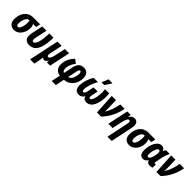

<svg xmlns="http://www.w3.org/2000/svg" viewBox="432 -2646 4750 4750"><g transform="rotate(45 2807.0 -271.5)"><path d="M214 10C394 10 476 -183 476 -308C476 -363 463 -403 445 -431H551L577 -548H341C126 -548 31 -373 31 -187C31 -62 101 10 214 10ZM229 -111C199 -111 182 -138 182 -189C182 -297 225 -431 313 -431H323C328 -412 331 -388 331 -355C331 -245 294 -111 229 -111Z M750 9C992 9 1041 -282 1044 -548H897C893 -321 852 -116 767 -116C740 -116 725 -134 725 -173C725 -190 728 -213 733 -237L799 -548H651L588 -251C581 -217 577 -184 577 -156C577 -55 628 9 750 9Z M1014 240H1162L1194 84C1202 48 1207 11 1209 -21H1213C1223 -2 1241 10 1266 10C1302 10 1333 -13 1360 -67H1364L1361 0H1474L1590 -548H1442L1384 -279C1360 -167 1333 -116 1289 -116C1267 -116 1254 -134 1254 -165C1254 -184 1258 -209 1264 -234L1329 -548H1181Z M1770 240H1913L1962 7C2152 -3 2277 -162 2277 -362C2277 -486 2211 -557 2102 -557C1983 -557 1923 -487 1896 -362L1844 -114C1808 -124 1787 -160 1787 -216C1787 -311 1829 -405 1892 -481L1793 -558C1694 -459 1637 -342 1637 -212C1637 -81 1710 -10 1819 5ZM1988 -115 2038 -357C2051 -419 2068 -439 2091 -439C2115 -439 2127 -411 2127 -370C2127 -276 2090 -134 1988 -115Z M2667 -606H2758C2797 -656 2840 -725 2868 -772L2869 -783H2734C2721 -742 2688 -658 2669 -620ZM2477 10C2549 10 2595 -27 2627 -85C2634 -34 2667 10 2748 10C2930 10 3000 -221 3000 -446C3000 -487 2998 -521 2994 -548H2845C2851 -517 2854 -483 2854 -438C2854 -316 2821 -116 2749 -116C2726 -116 2717 -132 2717 -162C2717 -182 2722 -208 2729 -241L2758 -379H2614L2585 -241C2568 -156 2551 -116 2515 -116C2490 -116 2479 -138 2479 -178C2479 -288 2528 -425 2598 -548H2448C2379 -430 2331 -292 2331 -173C2331 -60 2378 10 2477 10Z M3112 0H3257C3414 -165 3493 -341 3533 -548H3380C3346 -374 3304 -257 3236 -155C3237 -188 3238 -228 3237 -265L3229 -548H3081Z M3720 240H3868L3987 -327C3995 -363 3999 -395 3999 -421C3999 -511 3950 -558 3875 -558C3818 -558 3774 -525 3740 -469H3737L3743 -548H3626L3509 0H3658L3714 -264C3736 -365 3763 -432 3810 -432C3833 -432 3846 -417 3846 -387C3846 -367 3841 -340 3836 -314Z M4243 10C4423 10 4505 -183 4505 -308C4505 -363 4492 -403 4474 -431H4580L4606 -548H4370C4155 -548 4060 -373 4060 -187C4060 -62 4130 10 4243 10ZM4258 -111C4228 -111 4211 -138 4211 -189C4211 -297 4254 -431 4342 -431H4352C4357 -412 4360 -388 4360 -355C4360 -245 4323 -111 4258 -111Z M4726 10C4785 10 4822 -26 4853 -69H4858C4867 -26 4894 10 4968 10C4996 10 5032 2 5052 -6L5053 -124C5044 -119 5032 -116 5023 -116C5009 -116 5001 -123 5001 -142C5001 -152 5004 -168 5007 -182L5037 -332C5054 -412 5083 -492 5113 -548H4984C4968 -531 4952 -502 4941 -477H4938C4919 -528 4883 -558 4826 -558C4678 -558 4596 -349 4596 -169C4596 -53 4646 10 4726 10ZM4786 -112C4761 -112 4748 -137 4748 -186C4748 -274 4788 -434 4853 -434C4880 -434 4894 -410 4894 -365C4894 -336 4889 -297 4877 -247C4861 -181 4833 -112 4786 -112Z M5193 0H5338C5495 -165 5574 -341 5614 -548H5461C5427 -374 5385 -257 5317 -155C5318 -188 5319 -228 5318 -265L5310 -548H5162Z"/></g></svg>

Font: Noto Sans Display SemiCondensed Extra
Style: Italic
Weight: 800
Width: 4
Italic angle: -12°
Designer: Monotype Design Team
Foundry: Monotype Imaging Inc.
Version: Version 1.900